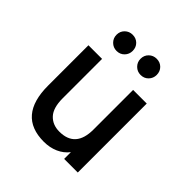

<svg xmlns="http://www.w3.org/2000/svg" viewBox="-195 -854 1006 1006"><g transform="rotate(45 308.0 -351.0)"><path d="M92 -212V-511H193V-219Q193 -148 223.5 -115.5Q254 -83 304 -83Q423 -83 423 -217V-511H524V0H423V-50Q400 -20 364 -4Q328 12 284 12Q92 12 92 -212ZM157 -654Q157 -680 174.5 -697Q192 -714 217 -714Q243 -714 260 -697Q277 -680 277 -654Q277 -629 260 -611.5Q243 -594 217 -594Q192 -594 174.5 -611.5Q157 -629 157 -654ZM335 -654Q335 -680 352.5 -697Q370 -714 395 -714Q421 -714 438 -697Q455 -680 455 -654Q455 -629 438 -611.5Q421 -594 395 -594Q370 -594 352.5 -611.5Q335 -629 335 -654Z"/></g></svg>

Font: Overpass Mono Light
Style: Bold
Weight: 600
Monospace: yes
Designer: Delve Withrington, Dave Bailey
Foundry: Delve Fonts
Version: Version 1.000;DELV;Overpass